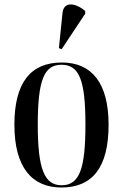

<svg xmlns="http://www.w3.org/2000/svg" viewBox="-20 -824 548 854"><path d="M254 -605 359 -763V-775C316 -812 263 -819 258 -766L242 -610ZM253 10C391 10 463 -79 463 -269C463 -455 388 -546 255 -546C115 -546 44 -455 44 -269C44 -80 122 10 253 10ZM254 0C178 0 148 -71 148 -269C148 -467 176 -536 253 -536C333 -536 360 -467 360 -269C360 -72 333 0 254 0Z"/></svg>

Font: Noto Serif Display Condensed Medium
Style: Regular
Weight: 500
Width: 3
Designer: Monotype Design Team
Foundry: Monotype Imaging Inc.
Version: Version 2.009